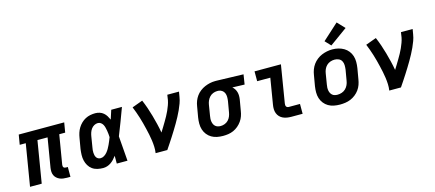

<svg xmlns="http://www.w3.org/2000/svg" viewBox="-56 -1342 4312 1905"><g transform="rotate(-15 2100.0 -390.0)"><path d="M450 8Q430 8 411 5.5Q392 3 375 -4.5Q358 -12 344.5 -24.5Q331 -37 323.5 -53.5Q316 -70 315 -89.5Q314 -109 317 -129L367 -429H263L192 0H72L143 -429H81L98 -530H565L548 -429H487L437 -129Q436 -121 437 -114Q438 -107 442 -102Q446 -97 452.5 -95Q459 -93 467 -93H485V8Z M822 8Q793 8 764 1.5Q735 -5 712 -21.5Q689 -38 674.5 -62.5Q660 -87 653.5 -115Q647 -143 648 -173Q649 -203 653 -233L672 -343Q676 -368 684 -393Q692 -418 706 -441Q720 -464 740 -483.5Q760 -503 784 -515.5Q808 -528 833.5 -533Q859 -538 885 -538Q908 -538 930 -531Q952 -524 969 -509.5Q986 -495 997.5 -476Q1009 -457 1018 -437Q1025 -460 1033 -483.5Q1041 -507 1048 -530H1158Q1132 -461 1106.5 -392Q1081 -323 1053 -255Q1059 -191 1063 -127.5Q1067 -64 1073 0H963Q963 -20 963 -40Q963 -60 963 -80Q950 -62 935 -46Q920 -30 902 -17.5Q884 -5 863.5 1.5Q843 8 822 8ZM822 -93Q842 -93 859.5 -104Q877 -115 890 -130.5Q903 -146 913 -163.5Q923 -181 931.5 -199Q940 -217 947.5 -235.5Q955 -254 962 -272Q961 -289 959.5 -306Q958 -323 955 -339.5Q952 -356 948 -372.5Q944 -389 936.5 -403Q929 -417 915.5 -427Q902 -437 885 -437Q865 -437 847 -427Q829 -417 817 -400.5Q805 -384 798.5 -365Q792 -346 789 -327L771 -217Q768 -203 767 -190Q766 -177 766.5 -163.5Q767 -150 770 -138Q773 -126 779.5 -115.5Q786 -105 797.5 -99Q809 -93 822 -93Z M1362 0Q1367 -33 1365.5 -66Q1364 -99 1359.5 -131Q1355 -163 1348.5 -194.5Q1342 -226 1334.5 -257Q1327 -288 1319 -319Q1311 -350 1301.5 -380Q1292 -410 1281.5 -439.5Q1271 -469 1259 -498L1368 -538Q1386 -496 1401 -452.5Q1416 -409 1428.5 -364.5Q1441 -320 1452 -274.5Q1463 -229 1471 -183Q1486 -207 1500.5 -230.5Q1515 -254 1529 -278Q1543 -302 1556.5 -326Q1570 -350 1581 -375Q1592 -400 1601.5 -425.5Q1611 -451 1616 -477L1624 -530H1744L1735 -477Q1730 -445 1718.5 -413.5Q1707 -382 1693 -351.5Q1679 -321 1663 -291Q1647 -261 1629.5 -231Q1612 -201 1594 -172Q1576 -143 1557.5 -114Q1539 -85 1520 -56.5Q1501 -28 1482 0Z M2054 8Q2023 8 1992.5 2Q1962 -4 1936.5 -19Q1911 -34 1892.5 -57.5Q1874 -81 1865 -109.5Q1856 -138 1856 -170Q1856 -202 1861 -233L1880 -343Q1884 -370 1894 -396Q1904 -422 1920.5 -445Q1937 -468 1960.5 -486Q1984 -504 2009.5 -515Q2035 -526 2062 -532Q2089 -538 2116 -538Q2120 -538 2124.5 -538Q2129 -538 2133 -538L2407 -530L2391 -429L2266 -433Q2280 -421 2289.5 -406Q2299 -391 2304 -373Q2309 -355 2309 -335.5Q2309 -316 2306 -297L2287 -187Q2283 -160 2274 -134Q2265 -108 2248.5 -84.5Q2232 -61 2209.5 -42Q2187 -23 2161 -11.5Q2135 0 2108 4Q2081 8 2054 8ZM2056 -93Q2077 -93 2098 -101Q2119 -109 2134.5 -125Q2150 -141 2158.5 -162Q2167 -183 2170 -203L2189 -313Q2192 -334 2192 -355Q2192 -376 2184.5 -394.5Q2177 -413 2160 -424.5Q2143 -436 2123 -437H2116Q2114 -437 2112.5 -437Q2111 -437 2109 -437Q2089 -437 2068 -428.5Q2047 -420 2032 -403.5Q2017 -387 2008.5 -367Q2000 -347 1997 -327L1979 -217Q1976 -202 1975.5 -187Q1975 -172 1977.5 -158Q1980 -144 1986 -131.5Q1992 -119 2002.5 -110Q2013 -101 2027 -97Q2041 -93 2056 -93Z M2757 0Q2735 0 2713 -3.5Q2691 -7 2671.5 -16Q2652 -25 2637.5 -40.5Q2623 -56 2615.5 -76Q2608 -96 2607.5 -118.5Q2607 -141 2611 -163L2655 -429H2520V-530H2791L2728 -146Q2727 -138 2727 -130Q2727 -122 2730.5 -115Q2734 -108 2741.5 -104.5Q2749 -101 2757 -101H2872V0Z M3255 8Q3224 8 3193 2Q3162 -4 3136.5 -19Q3111 -34 3092.5 -57.5Q3074 -81 3065 -109.5Q3056 -138 3056 -169.5Q3056 -201 3061 -233L3080 -343Q3084 -370 3094 -397Q3104 -424 3121 -447.5Q3138 -471 3161.5 -489.5Q3185 -508 3211.5 -519Q3238 -530 3265.5 -535.5Q3293 -541 3321 -541Q3353 -541 3383 -533.5Q3413 -526 3438.5 -511Q3464 -496 3482.5 -472.5Q3501 -449 3510 -420.5Q3519 -392 3519 -360.5Q3519 -329 3514 -297L3495 -187Q3491 -160 3481.5 -133Q3472 -106 3455 -82.5Q3438 -59 3414.5 -40.5Q3391 -22 3364.5 -11Q3338 0 3310 4Q3282 8 3255 8ZM3257 -93Q3279 -93 3301 -100.5Q3323 -108 3339.5 -124Q3356 -140 3365.5 -161Q3375 -182 3378 -203L3397 -313Q3400 -336 3399.5 -358.5Q3399 -381 3389 -400Q3379 -419 3359 -428Q3339 -437 3316 -437Q3294 -437 3272.5 -429.5Q3251 -422 3234.5 -406Q3218 -390 3209 -369Q3200 -348 3197 -327L3179 -217Q3176 -202 3175.5 -187Q3175 -172 3177.5 -157.5Q3180 -143 3186.5 -130.5Q3193 -118 3203.5 -109Q3214 -100 3228 -96.5Q3242 -93 3257 -93ZM3323 -581 3268 -639 3432 -788 3504 -712Z M3762 0Q3767 -33 3765.5 -66Q3764 -99 3759.5 -131Q3755 -163 3748.5 -194.5Q3742 -226 3734.5 -257Q3727 -288 3719 -319Q3711 -350 3701.5 -380Q3692 -410 3681.5 -439.5Q3671 -469 3659 -498L3768 -538Q3786 -496 3801 -452.5Q3816 -409 3828.5 -364.5Q3841 -320 3852 -274.5Q3863 -229 3871 -183Q3886 -207 3900.5 -230.5Q3915 -254 3929 -278Q3943 -302 3956.5 -326Q3970 -350 3981 -375Q3992 -400 4001.5 -425.5Q4011 -451 4016 -477L4024 -530H4144L4135 -477Q4130 -445 4118.5 -413.5Q4107 -382 4093 -351.5Q4079 -321 4063 -291Q4047 -261 4029.5 -231Q4012 -201 3994 -172Q3976 -143 3957.5 -114Q3939 -85 3920 -56.5Q3901 -28 3882 0Z"/></g></svg>

Font: Iosevka Curly Slab ExObl
Style: Bold
Weight: 700
Width: 7
Italic angle: -9°
Monospace: yes
Designer: Belleve Invis
Foundry: Belleve Invis
Version: Version 11.0.0; ttfautohint (v1.8.3)